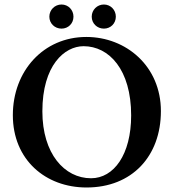

<svg xmlns="http://www.w3.org/2000/svg" viewBox="-20 -822 770 852"><path d="M694 -329C694 -528 540 -658 363 -658C173 -658 37 -507 37 -311C37 -113 182 10 364 10C566 10 694 -129 694 -329ZM351 -617C464 -617 562 -513 562 -310C562 -136 485 -31 384 -31C266 -31 168 -140 168 -328C168 -532 266 -617 351 -617ZM199 -748C199 -718 223 -695 253 -695C283 -695 306 -718 306 -748C306 -778 283 -802 253 -802C223 -802 199 -778 199 -748ZM387 -748C387 -718 411 -695 441 -695C471 -695 494 -718 494 -748C494 -778 471 -802 441 -802C411 -802 387 -778 387 -748Z"/></svg>

Font: Libertinus Serif Semibold
Style: Regular
Weight: 600
Designer: Philipp H. Poll, Khaled Hosny
Foundry: Caleb Maclennan
Version: Version 7.050;RELEASE